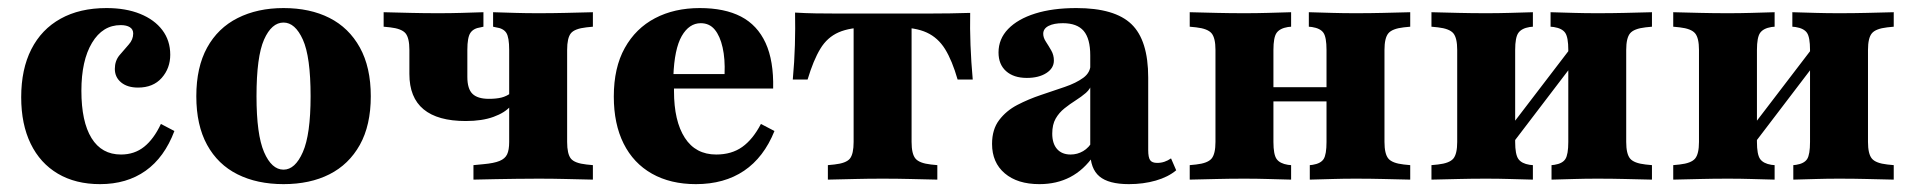

<svg xmlns="http://www.w3.org/2000/svg" viewBox="-20 -450 4786 481"><path d="M230.6 11.3Q169.4 11.3 125 -14.9Q80.6 -41.1 56.9 -89.9Q33.1 -138.7 33.1 -206.5Q33.1 -276.6 58.5 -326.6Q83.9 -376.6 131.9 -403.2Q179.8 -429.8 246.8 -429.8Q295.2 -429.8 331 -415.3Q366.9 -400.8 386.7 -374.6Q406.5 -348.4 406.5 -312.9Q406.5 -279 385.1 -254.8Q363.7 -230.6 325.8 -230.6Q299.2 -230.6 283.5 -243.5Q267.7 -256.5 267.7 -277.4Q267.7 -297.6 279.4 -311.7Q291.1 -325.8 302.4 -338.3Q313.7 -350.8 313.7 -366.1Q313.7 -376.6 305.2 -381.9Q296.8 -387.1 282.3 -387.1Q237.1 -387.1 210.5 -342.7Q183.9 -298.4 183.9 -222.6Q183.9 -145.2 209.3 -104Q234.7 -62.9 283.1 -62.9Q316.9 -62.9 341.1 -82.3Q365.3 -101.6 383.1 -139.5L416.9 -121.8Q391.9 -55.6 344.8 -22.2Q297.6 11.3 230.6 11.3Z M690.3 11.3Q624.2 11.3 575 -13.3Q525.8 -37.9 498.8 -87.1Q471.8 -136.3 471.8 -208.9Q471.8 -281.5 498.8 -330.6Q525.8 -379.8 575.4 -404.8Q625 -429.8 690.3 -429.8Q756.5 -429.8 805.2 -405.2Q854 -380.6 881.5 -331Q908.9 -281.5 908.9 -208.9Q908.9 -136.3 881.5 -87.1Q854 -37.9 805.2 -13.3Q756.5 11.3 690.3 11.3ZM690.3 -25Q719.4 -25 738.7 -69Q758.1 -112.9 758.1 -208.9Q758.1 -308.1 738.7 -350.8Q719.4 -393.5 690.3 -393.5Q660.5 -393.5 641.5 -350.8Q622.6 -308.1 622.6 -208.9Q622.6 -112.9 641.5 -69Q660.5 -25 690.3 -25Z M1146.8 -146.8Q1076.6 -146.8 1041.1 -176.2Q1005.6 -205.6 1005.6 -264.5V-325Q1005.6 -354.8 996 -366.5Q986.3 -378.2 957.3 -381.5L941.1 -383.1V-419.4Q978.2 -418.5 1010.1 -417.7Q1041.9 -416.9 1078.2 -416.9Q1108.9 -416.9 1135.5 -417.7Q1162.1 -418.5 1191.1 -419.4V-383.1L1183.9 -381.5Q1166.1 -379 1158.5 -367.7Q1150.8 -356.5 1150.8 -325V-257.3Q1150.8 -227.4 1163.7 -214.9Q1176.6 -202.4 1204.8 -202.4Q1223.4 -202.4 1236.3 -205.6Q1249.2 -208.9 1259.7 -216.9V-184.7Q1245.2 -167.7 1216.5 -157.3Q1187.9 -146.8 1146.8 -146.8ZM1328.2 -2.4Q1299.2 -2.4 1273.4 -2Q1247.6 -1.6 1221.4 -1.2Q1195.2 -0.8 1166.1 0V-36.3L1191.1 -38.7Q1217.7 -41.1 1231.5 -46.8Q1245.2 -52.4 1250.4 -63.3Q1255.6 -74.2 1255.6 -94.4V-325Q1255.6 -356.5 1248.4 -367.7Q1241.1 -379 1222.6 -381.5L1215.3 -383.1V-419.4Q1245.2 -418.5 1271.4 -417.7Q1297.6 -416.9 1328.2 -416.9Q1364.5 -416.9 1396.4 -417.7Q1428.2 -418.5 1465.3 -419.4V-383.1L1449.2 -381.5Q1419.4 -378.2 1410.1 -366.5Q1400.8 -354.8 1400.8 -325V-94.4Q1400.8 -64.5 1410.1 -52.8Q1419.4 -41.1 1449.2 -37.9L1465.3 -36.3V0Q1428.2 -0.8 1396.4 -1.6Q1364.5 -2.4 1328.2 -2.4Z M1723.4 11.3Q1659.7 11.3 1613.3 -14.9Q1566.9 -41.1 1542.3 -90.3Q1517.7 -139.5 1517.7 -208.1Q1517.7 -280.6 1545.2 -329.8Q1572.6 -379 1621 -404.4Q1669.4 -429.8 1733.1 -429.8Q1795.2 -429.8 1836.3 -408.5Q1877.4 -387.1 1898 -342.3Q1918.5 -297.6 1916.9 -228.2H1624.2L1622.6 -264.5H1795.2Q1796.8 -302.4 1790.3 -331Q1783.9 -359.7 1770.6 -375.8Q1757.3 -391.9 1735.5 -391.9Q1706.5 -391.9 1687.9 -359.7Q1669.4 -327.4 1666.9 -258.9L1669.4 -254Q1668.5 -247.6 1668.5 -240.7Q1668.5 -233.9 1668.5 -221.8Q1668.5 -146.8 1695.6 -104.8Q1722.6 -62.9 1774.2 -62.9Q1812.9 -62.9 1839.5 -81.9Q1866.1 -100.8 1886.3 -139.5L1920.2 -121.8Q1893.5 -55.6 1844 -22.2Q1794.4 11.3 1723.4 11.3Z M2191.1 -2.4Q2154.8 -2.4 2123 -1.6Q2091.1 -0.8 2054 0V-36.3L2070.2 -37.9Q2100 -41.1 2109.3 -52.8Q2118.5 -64.5 2118.5 -94.4V-209.7H2263.7V-94.4Q2263.7 -64.5 2273.4 -52.8Q2283.1 -41.1 2312.1 -37.9L2328.2 -36.3V0Q2291.9 -0.8 2259.7 -1.6Q2227.4 -2.4 2191.1 -2.4ZM2155.6 -381.5Q2109.7 -381.5 2081 -369Q2052.4 -356.5 2035.1 -327.8Q2017.7 -299.2 2003.2 -250.8H1966.1Q1970.2 -295.2 1971.4 -337.1Q1972.6 -379 1971.8 -418.5Q1997.6 -416.9 2023.4 -416.5Q2049.2 -416.1 2074.2 -416.1H2155.6H2226.6H2308.1Q2333.9 -416.1 2359.7 -416.5Q2385.5 -416.9 2410.5 -417.7Q2409.7 -379 2411.3 -337.1Q2412.9 -295.2 2416.9 -250.8H2379Q2365.3 -298.4 2347.6 -327Q2329.8 -355.6 2301.6 -368.5Q2273.4 -381.5 2226.6 -381.5ZM2118.5 -209.7V-391.9H2263.7V-209.7Z M2711.3 -209.7V-311.3Q2711.3 -353.2 2694.8 -372.6Q2678.2 -391.9 2642.7 -391.9Q2620.2 -391.9 2606.9 -385.1Q2593.5 -378.2 2593.5 -365.3Q2593.5 -355.6 2600.4 -345.2Q2607.3 -334.7 2613.7 -323.4Q2620.2 -312.1 2620.2 -298.4Q2620.2 -279 2601.2 -266.9Q2582.3 -254.8 2552.4 -254.8Q2519.4 -254.8 2500.4 -271.8Q2481.5 -288.7 2481.5 -318.5Q2481.5 -352.4 2505.6 -377.4Q2529.8 -402.4 2573.4 -416.1Q2616.9 -429.8 2676.6 -429.8Q2772.6 -429.8 2814.5 -389.5Q2856.5 -349.2 2856.5 -255.6V-209.7ZM2583.9 11.3Q2529 11.3 2497.2 -15.7Q2465.3 -42.7 2465.3 -89.5Q2465.3 -125.8 2483.1 -149.2Q2500.8 -172.6 2528.6 -187.1Q2556.5 -201.6 2587.9 -212.1Q2619.4 -222.6 2647.6 -232.3Q2675.8 -241.9 2694 -255.2Q2712.1 -268.5 2712.1 -289.5L2716.1 -242.7Q2712.1 -227.4 2700.4 -217.3Q2688.7 -207.3 2674.6 -198.4Q2660.5 -189.5 2646.8 -178.6Q2633.1 -167.7 2624.6 -152.8Q2616.1 -137.9 2616.1 -115.3Q2616.1 -90.3 2628.2 -76.6Q2640.3 -62.9 2662.1 -62.9Q2679 -62.9 2693.5 -71.4Q2708.1 -79.8 2718.5 -98.4L2720.2 -60.5Q2695.2 -24.2 2661.3 -6.5Q2627.4 11.3 2583.9 11.3ZM2856.5 -74.2Q2856.5 -55.6 2861.3 -48.8Q2866.1 -41.9 2879 -41.9Q2888.7 -41.9 2897.2 -44.8Q2905.6 -47.6 2913.7 -53.2L2926.6 -23.4Q2906.5 -6.5 2875.4 2.4Q2844.4 11.3 2808.1 11.3Q2757.3 11.3 2734.3 -8.1Q2711.3 -27.4 2711.3 -70.2V-209.7H2856.5Z M3375.8 -2.4Q3346 -2.4 3319.4 -1.6Q3292.7 -0.8 3261.3 0V-36.3L3268.5 -37.1Q3288.7 -40.3 3296 -51.6Q3303.2 -62.9 3303.2 -94.4V-209.7H3448.4V-94.4Q3448.4 -64.5 3458.1 -52.8Q3467.7 -41.1 3496.8 -37.9L3512.9 -36.3V0Q3476.6 -0.8 3444.8 -1.6Q3412.9 -2.4 3375.8 -2.4ZM3097.6 -2.4Q3061.3 -2.4 3029 -1.6Q2996.8 -0.8 2960.5 0V-36.3L2976.6 -37.9Q3005.6 -41.1 3015.3 -52.8Q3025 -64.5 3025 -94.4V-325Q3025 -354.8 3015.3 -366.5Q3005.6 -378.2 2976.6 -381.5L2960.5 -383.1V-419.4Q2996.8 -418.5 3029 -417.7Q3061.3 -416.9 3097.6 -416.9Q3128.2 -416.9 3155.2 -417.7Q3182.3 -418.5 3214.5 -419.4V-383.1L3206.5 -382.3Q3186.3 -379 3178.2 -367.7Q3170.2 -356.5 3170.2 -325V-94.4Q3170.2 -62.9 3178.2 -51.6Q3186.3 -40.3 3206.5 -37.1L3214.5 -36.3V0Q3182.3 -0.8 3155.2 -1.6Q3128.2 -2.4 3097.6 -2.4ZM3303.2 -209.7V-325Q3303.2 -356.5 3295.6 -367.7Q3287.9 -379 3266.9 -382.3L3258.9 -383.1V-419.4Q3291.1 -418.5 3318.1 -417.7Q3345.2 -416.9 3375.8 -416.9Q3412.9 -416.9 3444.8 -417.7Q3476.6 -418.5 3512.9 -419.4V-383.1L3496.8 -381.5Q3467.7 -378.2 3458.1 -366.5Q3448.4 -354.8 3448.4 -325V-209.7ZM3112.1 -196V-231.5H3361.3V-196Z M3981.5 -2.4Q3951.6 -2.4 3925 -1.6Q3898.4 -0.8 3866.9 0V-36.3L3874.2 -37.1Q3894.4 -40.3 3901.6 -51.6Q3908.9 -62.9 3908.9 -94.4V-209.7H4054V-94.4Q4054 -64.5 4063.7 -52.8Q4073.4 -41.1 4102.4 -37.9L4118.5 -36.3V0Q4082.3 -0.8 4050.4 -1.6Q4018.5 -2.4 3981.5 -2.4ZM3703.2 -2.4Q3666.9 -2.4 3634.7 -1.6Q3602.4 -0.8 3566.1 0V-36.3L3582.3 -37.9Q3611.3 -41.1 3621 -52.8Q3630.6 -64.5 3630.6 -94.4V-325Q3630.6 -354.8 3621 -366.5Q3611.3 -378.2 3582.3 -381.5L3566.1 -383.1V-419.4Q3602.4 -418.5 3634.7 -417.7Q3666.9 -416.9 3703.2 -416.9Q3733.9 -416.9 3760.9 -417.7Q3787.9 -418.5 3820.2 -419.4V-383.1L3812.1 -382.3Q3791.9 -379 3783.9 -367.7Q3775.8 -356.5 3775.8 -325V-94.4Q3775.8 -62.9 3783.9 -51.6Q3791.9 -40.3 3812.1 -37.1L3820.2 -36.3V0Q3787.9 -0.8 3760.9 -1.6Q3733.9 -2.4 3703.2 -2.4ZM3908.9 -209.7V-325Q3908.9 -356.5 3901.2 -367.7Q3893.5 -379 3872.6 -382.3L3864.5 -383.1V-419.4Q3896.8 -418.5 3923.8 -417.7Q3950.8 -416.9 3981.5 -416.9Q4018.5 -416.9 4050.4 -417.7Q4082.3 -418.5 4118.5 -419.4V-383.1L4102.4 -381.5Q4073.4 -378.2 4063.7 -366.5Q4054 -354.8 4054 -325V-209.7ZM3726.6 -34.7 3725.8 -82.3 3956.5 -383.9V-336.3Z M4587.1 -2.4Q4557.3 -2.4 4530.6 -1.6Q4504 -0.8 4472.6 0V-36.3L4479.8 -37.1Q4500 -40.3 4507.3 -51.6Q4514.5 -62.9 4514.5 -94.4V-209.7H4659.7V-94.4Q4659.7 -64.5 4669.4 -52.8Q4679 -41.1 4708.1 -37.9L4724.2 -36.3V0Q4687.9 -0.8 4656 -1.6Q4624.2 -2.4 4587.1 -2.4ZM4308.9 -2.4Q4272.6 -2.4 4240.3 -1.6Q4208.1 -0.8 4171.8 0V-36.3L4187.9 -37.9Q4216.9 -41.1 4226.6 -52.8Q4236.3 -64.5 4236.3 -94.4V-325Q4236.3 -354.8 4226.6 -366.5Q4216.9 -378.2 4187.9 -381.5L4171.8 -383.1V-419.4Q4208.1 -418.5 4240.3 -417.7Q4272.6 -416.9 4308.9 -416.9Q4339.5 -416.9 4366.5 -417.7Q4393.5 -418.5 4425.8 -419.4V-383.1L4417.7 -382.3Q4397.6 -379 4389.5 -367.7Q4381.5 -356.5 4381.5 -325V-94.4Q4381.5 -62.9 4389.5 -51.6Q4397.6 -40.3 4417.7 -37.1L4425.8 -36.3V0Q4393.5 -0.8 4366.5 -1.6Q4339.5 -2.4 4308.9 -2.4ZM4514.5 -209.7V-325Q4514.5 -356.5 4506.9 -367.7Q4499.2 -379 4478.2 -382.3L4470.2 -383.1V-419.4Q4502.4 -418.5 4529.4 -417.7Q4556.5 -416.9 4587.1 -416.9Q4624.2 -416.9 4656 -417.7Q4687.9 -418.5 4724.2 -419.4V-383.1L4708.1 -381.5Q4679 -378.2 4669.4 -366.5Q4659.7 -354.8 4659.7 -325V-209.7ZM4332.3 -34.7 4331.5 -82.3 4562.1 -383.9V-336.3Z"/></svg>

Font: Playfair 9pt Black
Style: Regular
Weight: 900
Designer: Claus Eggers Sørensen
Foundry: Claus Eggers Sørensen
Version: Version 2.203